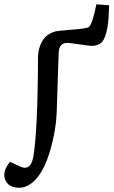

<svg xmlns="http://www.w3.org/2000/svg" viewBox="-92 -655 535 904"><path d="M224.1 -453.1Q185.5 -453.1 184.1 -403.8L174.8 -122.1Q171.4 -42 145.8 48.1Q120.1 138.2 81.1 184.1Q42.5 229 -2 229Q-35.6 229 -53.7 211.9Q-71.8 194.8 -71.8 168.9Q-71.8 139.6 -44.9 106.9L-5.9 125Q13.2 134.8 24.9 134.8Q55.7 134.8 64.9 83Q85.9 -42 86.9 -388.2Q87.9 -428.7 107.2 -461.9Q126.5 -495.1 168 -506.8Q178.7 -509.8 248.3 -515.4Q317.9 -521 326.2 -527.8Q343.3 -541.5 361.8 -634.8L421.9 -629.9Q419.9 -559.6 414.1 -526.9Q404.8 -474.6 387.7 -456.8Q370.6 -439 338.9 -439Q331.5 -439 283.4 -446Q235.4 -453.1 224.1 -453.1Z"/></svg>

Font: Literata Book Medium
Style: Italic
Weight: 500
Italic angle: -3°
Designer: Latin by Veronika Burian and Jose Scaglione. Greek by Irene Vlachou. Cyrillic by Vera Evstafieva
Foundry: TypeTogether
Version: Version 1.003;PS 001.003;hotconv 1.0.88;makeotf.lib2.5.64775